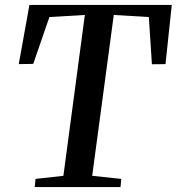

<svg xmlns="http://www.w3.org/2000/svg" viewBox="-20 -763 720 783"><path d="M121.5 0 125 -33.5 238.5 -46 326 -702 181.5 -693.5 115.5 -502.5 56.5 -501.5 100 -743H680.5L655 -501.5L599.5 -501L587 -693.5L444 -702L356 -46L474.5 -33.5L471.5 0Z"/></svg>

Font: Merriweather 72pt Medium
Style: Italic
Weight: 500
Italic angle: -7.8°
Version: Version 2.101